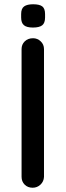

<svg xmlns="http://www.w3.org/2000/svg" viewBox="-20 -879 307 899"><path d="M186 -51Q185 -29 169.5 -14.5Q154 0 133 0Q110 0 95.5 -14.5Q81 -29 81 -51V-649Q81 -671 96 -685.5Q111 -700 135 -700Q155 -700 170.5 -685.5Q186 -671 186 -649ZM134 -750Q105 -750 92 -761Q79 -772 79 -797V-813Q79 -839 93 -849Q107 -859 135 -859Q165 -859 178 -849Q191 -839 191 -813V-797Q191 -771 177.5 -760.5Q164 -750 134 -750Z"/></svg>

Font: Quicksand SemiBold
Style: Regular
Weight: 600
Designer: Andrew Paglinawan
Foundry: Andrew Paglinawan
Version: Version 3.006